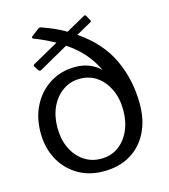

<svg xmlns="http://www.w3.org/2000/svg" viewBox="-113 -841 825 940"><g transform="rotate(-15 299.5 -371.0)"><path d="M552.2 -262.4Q552.2 -181.9 521.5 -120.3Q490.9 -58.8 433.7 -24.4Q376.5 10 297.6 10Q222.8 10 166.5 -23.8Q110.1 -57.6 78.2 -116.7Q46.4 -175.8 46.4 -252Q46.4 -330.3 78.3 -390.6Q110.2 -451 166 -485.5Q221.7 -520 292.8 -520Q332 -520 364 -507Q396.1 -494 418.7 -471.4Q398.2 -516 364.2 -556.2Q330.2 -596.5 277.3 -632L129.1 -548.3Q119.9 -543.2 113.1 -553.9L102.4 -570.6Q98.6 -576.4 99.8 -579.9Q100.9 -583.4 103.7 -584.7L235.6 -658.4Q212.3 -671.3 186.5 -683.6Q160.7 -695.9 131.1 -707.2Q127.1 -709.2 126.4 -712.5Q125.6 -715.8 129.9 -719L166 -746.7Q171 -750.3 174.2 -751.1Q177.3 -752 184.9 -749.3Q217.6 -737.9 246.6 -724.8Q275.7 -711.6 302.2 -696.1L398.2 -749.7Q405.3 -754.6 409.7 -748.4L424.2 -722Q427.8 -716.2 422.4 -712.4L344.5 -669Q454.9 -593.9 503.5 -489.8Q552.2 -385.8 552.2 -262.4ZM300.7 -52.8Q350.2 -52.8 387.1 -78.6Q424.1 -104.5 445.1 -150.4Q466.2 -196.2 466.2 -254.6Q466.2 -314.1 444.8 -360Q423.3 -405.9 386 -432.1Q348.7 -458.3 300 -458.3Q251.5 -458.3 213.4 -431.7Q175.2 -405.1 153.8 -359.3Q132.4 -313.4 132.4 -254.6Q132.4 -196 153.8 -150.6Q175.2 -105.2 213.4 -79Q251.5 -52.8 300.7 -52.8Z"/></g></svg>

Font: Libre Franklin Thin
Style: Regular
Weight: 100
Designer: Pablo Impallari, Rodrigo Fuenzalida, Nhung Nguyen
Foundry: Impallari Type
Version: Version 3.000